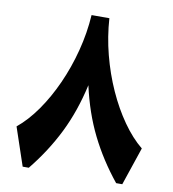

<svg xmlns="http://www.w3.org/2000/svg" viewBox="-88 -887 868 964"><g transform="rotate(10 346.0 -405.0)"><path d="M300.8 -809.6H391.6Q397.5 -717.3 421.1 -626Q444.8 -534.7 481.9 -452.4Q519 -370.1 565.9 -303.5Q612.8 -236.8 665.5 -193.8L600.1 0H568.8Q486.3 -102.1 431.4 -212.9Q376.5 -323.7 346.2 -460Q315.9 -323.7 261 -212.9Q206.1 -102.1 123.5 0H92.3L26.9 -193.8Q79.6 -236.8 126.5 -303.5Q173.3 -370.1 210.4 -452.4Q247.6 -534.7 271.2 -626Q294.9 -717.3 300.8 -809.6Z"/></g></svg>

Font: Pinar ExtraBold
Style: Regular
Weight: 800
Designer: Amin Abedi
Version: Version 3.000